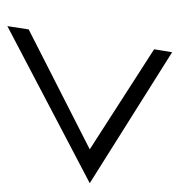

<svg xmlns="http://www.w3.org/2000/svg" viewBox="-3 -543 488 522"><g transform="rotate(90 241.0 -282.0)"><path d="M51 -58 478 -282 122 -506 114 -457 386 -282 60 -116Z"/></g></svg>

Font: Charger Sport
Style: ExLitObl
Weight: 200
Designer: Jasper
Foundry: Cannot Into Space Fonts
Version: Version 1.1